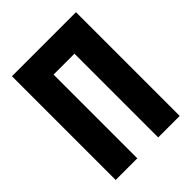

<svg xmlns="http://www.w3.org/2000/svg" viewBox="-200 -808 916 916"><g transform="rotate(-45 257.5 -350.0)"><path d="M328 0H473V-700H41V0H187V-565H328Z"/></g></svg>

Font: Advent Pro ExtraBold
Style: Regular
Weight: 800
Designer: VivaRado, Andreas Kalpakidis
Foundry: VivaRado, Andreas Kalpakidis
Version: Version 3.000